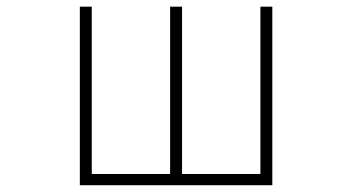

<svg xmlns="http://www.w3.org/2000/svg" viewBox="-20 -547 1040 567"><path d="M215.8 0V-527.3H251V-33.2H482.4V-527.3H517.6V-33.2H749V-527.3H784.2V0Z"/></svg>

Font: GenEi Gothic M ExtraLight
Style: Regular
Weight: 200
Designer: o_tamon (Modified); [Source Han Sans]
Ryoko NISHIZUKA  (kana & ideographs); Paul D. Hunt (Latin, Greek & Cyrillic); Wenl
Version: Version 1.1a;Original Version 1.004